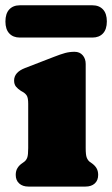

<svg xmlns="http://www.w3.org/2000/svg" viewBox="-29 -688 414 708"><path d="M287 -452V-142Q287 -116.5 290.8 -107Q294.5 -97.5 301 -92L308 -87Q320 -79 326.5 -68.5Q333 -58 333 -43Q333 -23 320.5 -11.5Q308 0 286 0H76Q54.5 0 41.8 -11.5Q29 -23 29 -43Q29 -58 35.5 -68.5Q42 -79 54 -87L61 -92Q68 -97.5 71.5 -107Q75 -116.5 75 -142V-305Q75 -327.5 69.5 -335.8Q64 -344 55 -349L48 -353Q37 -360 30 -368.5Q23 -377 23 -391Q23 -421.5 63 -437L169 -478Q194.5 -488 211 -492.5Q227.5 -497 246 -497Q265 -497 276 -484.2Q287 -471.5 287 -452ZM-9 -608.5Q-9 -638 5.2 -653.2Q19.5 -668.5 44 -668.5H312Q336.5 -668.5 350.8 -653.2Q365 -638 365 -609Q365 -580 350.8 -564.8Q336.5 -549.5 312 -549.5H44Q19.5 -549.5 5.2 -564.8Q-9 -580 -9 -608.5Z"/></svg>

Font: Fraunces 9pt S100 Black
Style: Regular
Weight: 900
Version: Version 1.000; ttfautohint (v1.8.3)